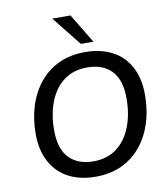

<svg xmlns="http://www.w3.org/2000/svg" viewBox="-100 -1021 974 1114"><g transform="rotate(-10 387.5 -464.5)"><path d="M374 9Q283 9 215.5 -26Q148 -61 110.5 -130Q73 -199 73 -296Q73 -386 97.5 -462Q122 -538 169 -595Q216 -652 283 -683Q350 -714 436 -714Q528 -714 595.5 -679Q663 -644 700 -575.5Q737 -507 737 -410Q737 -319 712.5 -243Q688 -167 641 -110Q594 -53 527 -22Q460 9 374 9ZM376 -81Q458 -81 514 -123.5Q570 -166 599 -240Q628 -314 628 -408Q628 -518 576.5 -571Q525 -624 433 -624Q352 -624 296 -582Q240 -540 211 -466Q182 -392 182 -298Q182 -187 234 -134Q286 -81 376 -81ZM422 -765 284 -938H391L496 -765Z"/></g></svg>

Font: Nunito Sans 12pt SemiBold
Style: Italic
Weight: 600
Italic angle: -9°
Designer: Vernon Adams
Foundry: Vernon Adams
Version: Version 3.101;gftools[0.9.27]